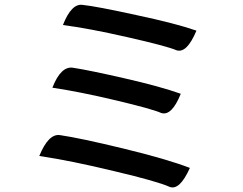

<svg xmlns="http://www.w3.org/2000/svg" viewBox="-20 -782 1040 821"><path d="M249 -675Q286 -769 334 -761Q392 -755 561 -718Q731 -682 820 -651Q779 -553 735 -567Q693 -585 525 -623Q358 -661 249 -675ZM204 -407Q241 -502 294 -492Q360 -482 513 -447Q666 -412 753 -381Q714 -284 669 -299Q631 -316 475 -353Q319 -390 204 -407ZM148 -115Q188 -213 238 -204Q321 -192 507 -147Q693 -102 792 -64Q748 34 705 17Q655 -6 469 -50Q283 -95 148 -115Z"/></svg>

Font: Swei Half Moon CJK TC
Style: Medium
Weight: 500
Version: Version 2.125